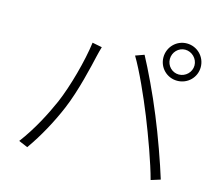

<svg xmlns="http://www.w3.org/2000/svg" viewBox="-109 -932 1219 1069"><g transform="rotate(15 500.0 -398.0)"><path d="M772 -684C772 -723 803 -756 842 -756C881 -756 914 -723 914 -684C914 -645 881 -613 842 -613C803 -613 772 -645 772 -684ZM735 -684C735 -624 783 -577 842 -577C902 -577 950 -624 950 -684C950 -744 902 -792 842 -792C783 -792 735 -744 735 -684ZM233 -294C198 -214 144 -110 80 -26L132 -4C191 -87 243 -184 280 -272C326 -380 361 -535 374 -592C379 -612 383 -630 389 -649L333 -660C319 -552 276 -394 233 -294ZM725 -343C767 -238 819 -96 843 -5L897 -22C871 -107 818 -257 775 -360C730 -471 668 -600 630 -670L580 -652C624 -579 684 -445 725 -343Z"/></g></svg>

Font: Noto Sans CJK KR Light
Style: Regular
Weight: 300
Designer: Ryoko NISHIZUKA (kana & ideographs); Paul D. Hunt (Latin, Greek & Cyrillic); Wenlong ZHANG (bopomofo); Sandoll Communica
Foundry: Adobe Systems Incorporated
Version: Version 1.004;PS 1.004;hotconv 1.0.82;makeotf.lib2.5.63406